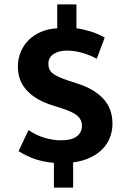

<svg xmlns="http://www.w3.org/2000/svg" viewBox="-20 -747 593 869"><path d="M239 -727H326V-619Q356 -615 389 -605Q422 -595 454 -577L418 -481Q389 -497 353 -507.5Q317 -518 282 -518Q246 -518 222.5 -502.5Q199 -487 199 -458Q199 -430 219 -414.5Q239 -399 287 -383L333 -368Q409 -343 449 -298.5Q489 -254 489 -187Q489 -154 477.5 -124.5Q466 -95 443.5 -72Q421 -49 388 -33.5Q355 -18 311 -12V102H224V-10Q177 -14 138.5 -27Q100 -40 64 -63L109 -158Q145 -134 182.5 -123Q220 -112 255 -112Q306 -112 328.5 -130.5Q351 -149 351 -178Q351 -204 332 -221.5Q313 -239 265 -255L215 -271Q183 -281 155 -296.5Q127 -312 106 -333Q85 -354 73 -381.5Q61 -409 61 -445Q61 -482 74.5 -513.5Q88 -545 111.5 -567.5Q135 -590 167.5 -603.5Q200 -617 239 -619Z"/></svg>

Font: Mukta
Style: Bold
Weight: 700
Designer: Girish Dalvi and Yashodeep Gholap
Foundry: Ek Type
Version: Version 2.538;PS 1.002;hotconv 16.6.51;makeotf.lib2.5.65220;